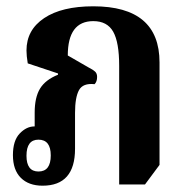

<svg xmlns="http://www.w3.org/2000/svg" viewBox="-20 -579 584 609"><path d="M115 10Q71 10 46 -15Q21 -40 21 -87Q21 -133 42.5 -155.5Q64 -178 89 -178H90V-222Q90 -270 107 -298Q124 -326 164 -342V-346L68 -378Q64 -402 64 -419Q64 -484 120 -521.5Q176 -559 276 -559Q486 -559 486 -381V-56L440 6H358V-370Q358 -445 339 -478.5Q320 -512 276 -512Q195 -512 195 -403L261 -365Q275 -358 281.5 -352Q288 -346 288 -335Q288 -320 280 -312Q243 -316 230.5 -293Q218 -270 218 -221V-107Q218 10 115 10ZM102 -35Q141 -35 141 -86Q141 -136 102 -136Q64 -136 64 -85Q64 -35 102 -35Z"/></svg>

Font: Noto Serif Thai ExtraCondensed
Style: Bold
Weight: 700
Width: 2
Designer: Monotype Design Team
Foundry: Monotype Imaging Inc.
Version: Version 2.002; ttfautohint (v1.8.4.7-5d5b)